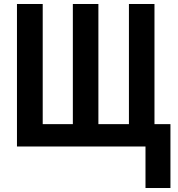

<svg xmlns="http://www.w3.org/2000/svg" viewBox="-20 -734 892 962"><path d="M754 -112V-714H626V-112H473V-714H345V-112H194V-714H65V0H709V208H834V-112Z"/></svg>

Font: Noto Sans UI Condensed
Style: Bold
Weight: 700
Width: 3
Designer: Monotype Design Team
Foundry: Monotype Imaging Inc.
Version: 1.001